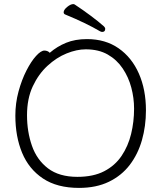

<svg xmlns="http://www.w3.org/2000/svg" viewBox="-20 -902 785 938"><path d="M494 -761Q494 -767 488 -773Q461 -797 422 -826Q383 -855 345 -880Q341 -882 338 -882Q325 -882 308 -868Q291 -854 291 -842Q291 -834 299 -831Q350 -810 392.5 -789.5Q435 -769 469 -749Q475 -746 479 -746Q494 -746 494 -761ZM223 -644Q219 -649 212 -652Q205 -655 197 -655Q180 -655 156 -628.5Q132 -602 109 -557Q86 -512 70.5 -455Q55 -398 55 -337Q55 -235 88 -155.5Q121 -76 190 -30Q259 16 366 16Q450 16 512 -14Q574 -44 614 -96.5Q654 -149 673.5 -217.5Q693 -286 693 -363Q693 -464 658.5 -542.5Q624 -621 559.5 -666Q495 -711 405 -711Q347 -711 303 -693Q259 -675 223 -644ZM358 -38Q269 -38 214.5 -79.5Q160 -121 136 -190Q112 -259 112 -339Q112 -420 140 -480Q168 -540 212 -580.5Q256 -621 305.5 -641Q355 -661 399 -661Q462 -661 506.5 -635.5Q551 -610 579.5 -567.5Q608 -525 621.5 -474Q635 -423 635 -371Q635 -307 620.5 -247.5Q606 -188 574 -140.5Q542 -93 489 -65.5Q436 -38 358 -38Z"/></svg>

Font: Klee One
Style: Regular
Weight: 400
Designer: Fontworks Inc.
Foundry: Fontworks Inc.
Version: Version 1.100